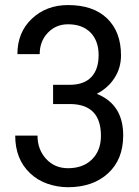

<svg xmlns="http://www.w3.org/2000/svg" viewBox="-20 -741 558 770"><path d="M375.5 -520C375.5 -481.6 365.6 -452.1 345.9 -431.6C326.3 -411.1 297.5 -400.9 259.8 -400.9H192.9V-323.7H266.1C345.2 -321.5 384.8 -279 384.8 -196.3C384.8 -156.9 372.8 -125.4 348.9 -101.8C325 -78.2 293 -66.4 252.9 -66.4C217.1 -66.4 187.7 -78.9 164.8 -104C141.8 -129.1 130.4 -160.2 130.4 -197.3H41C41 -134.1 60.9 -83.8 100.6 -46.4C120.4 -27.5 143.6 -13.4 170.2 -4.2C196.7 5.1 224.3 9.8 252.9 9.8C319.3 9.8 372.8 -8.8 413.3 -45.9C453.9 -83 474.1 -133.8 474.1 -198.2C474.1 -280.9 438.8 -336.4 368.2 -364.7C398.4 -380.4 422.2 -401.7 439.5 -428.7C456.7 -455.7 465.3 -485.7 465.3 -518.6C465.3 -581.7 446.8 -631.2 409.7 -667C372.6 -702.8 320.3 -720.7 252.9 -720.7C195 -720.7 146.6 -702.5 107.9 -666C69.2 -629.6 49.8 -582.2 49.8 -523.9H139.2C139.2 -558.1 150 -586.6 171.6 -609.4C193.3 -632.2 220.4 -643.6 252.9 -643.6C291.3 -643.6 321.4 -632.5 343 -610.4C364.7 -588.2 375.5 -558.1 375.5 -520Z"/></svg>

Font: Roboto Condensed
Style: Regular
Weight: 400
Designer: Google
Version: Version 2.134; 2016